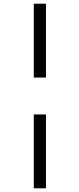

<svg xmlns="http://www.w3.org/2000/svg" viewBox="-20 -731 430 1040"><path d="M163 -711H229V-311H163ZM163 -111H229V289H163Z"/></svg>

Font: Ysabeau Infant Medium
Style: Regular
Weight: 500
Designer: Christian Thalmann (Catharsis Fonts)
Version: Version 0.003